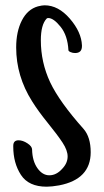

<svg xmlns="http://www.w3.org/2000/svg" viewBox="-20 -773 392 724"><path d="M289 -602V-599Q289 -573 263 -573Q254 -573 246 -576.5Q238 -580 238 -584Q235 -639 208.5 -672Q182 -705 162 -705Q158 -705 156 -703Q134 -680 134 -621Q134 -538 169 -463Q204 -389 295 -287Q322 -256 322 -199Q322 -97 203 -74Q175 -69 156 -69Q88 -69 59 -113.5Q30 -158 30 -220V-223Q30 -244 50 -244Q66 -244 83.5 -232.5Q101 -221 101 -209Q102 -166 121 -139Q140 -112 166 -112Q193 -112 215 -137Q235 -158 235 -183Q235 -206 216 -235Q197 -264 160.5 -309Q124 -354 101 -391Q41 -486 41 -594Q41 -654 62.5 -696Q84 -738 123 -749Q139 -753 148 -753Q200 -753 243.5 -702.5Q287 -652 289 -602Z"/></svg>

Font: KleponIjo
Style: Ijo
Weight: 400
Designer: Aprian Dwi Nur Sembada & Aurellia CItra
Version: Version 001.000